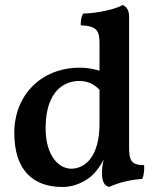

<svg xmlns="http://www.w3.org/2000/svg" viewBox="-20 -737 628 766"><path d="M555 -78C502 -79 495 -97 495 -153V-670C495 -698 484 -711 469 -717C443 -700 361 -683 312 -683C304 -670 302 -654 302 -636C368 -634 377 -612 377 -565V-455C351 -462 329 -467 299 -467C142 -467 37 -355 37 -207C37 -57 113 9 229 9C293 9 344 -28 364 -55C372 -65 382 -78 394 -101C389 -81 387 -67 387 -49C387 -8 397 2 415 9C453 -9 506 -21 547 -23C555 -39 556 -60 555 -78ZM264 -64C215 -64 162 -115 162 -225C162 -381 243 -414 296 -414C331 -414 355 -401 377 -379V-244C377 -111 319 -64 264 -64Z"/></svg>

Font: Vollkorn Semibold
Style: Regular
Weight: 600
Designer: Friedrich Althausen
Foundry: Friedrich Althausen
Version: Version 4.015;PS 004.015;hotconv 1.0.88;makeotf.lib2.5.64775